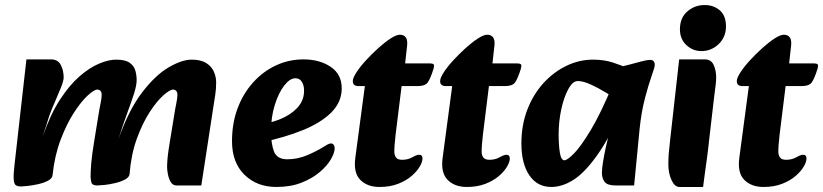

<svg xmlns="http://www.w3.org/2000/svg" viewBox="-20 -727 3271 763"><path d="M682 10Q666 10 658 -4.5Q650 -19 647 -36Q644 -53 644 -62Q644 -76 645.5 -94Q647 -112 650 -132Q653 -152 656 -170L673 -274Q676 -294 680.5 -315.5Q685 -337 685 -350Q685 -361 680 -366Q675 -371 668 -371Q655 -371 629 -348Q603 -325 574.5 -281Q546 -237 523.5 -175Q501 -113 495 -36L451 -175Q492 -291 545 -360Q598 -429 650.5 -459.5Q703 -490 742 -490Q778 -490 799.5 -476.5Q821 -463 830 -442Q839 -421 839 -400Q839 -373 835.5 -351Q832 -329 828 -303L780 10ZM64 14Q51 14 43.5 9.5Q36 5 34.5 -14Q33 -33 38 -75L85 -491H183Q210 -491 221.5 -469Q233 -447 233 -419Q233 -406 222 -378.5Q211 -351 197.5 -320.5Q184 -290 176 -267L150 -185L206 -191L189 -32Q188 -18 171 -9Q154 0 131 5Q108 10 89 12Q70 14 64 14ZM367 10Q346 10 343 -2.5Q340 -15 340 -26Q340 -46 342.5 -77.5Q345 -109 355 -170L372 -274Q375 -294 379.5 -315.5Q384 -337 384 -350Q384 -361 379 -366Q374 -371 367 -371Q354 -371 328 -347Q302 -323 273 -278Q244 -233 220.5 -170.5Q197 -108 189 -32L150 -185Q180 -272 218 -330.5Q256 -389 296.5 -424Q337 -459 374.5 -474.5Q412 -490 441 -490Q477 -490 494.5 -478Q512 -466 517.5 -447.5Q523 -429 523 -409Q523 -387 512 -353Q501 -319 484.5 -274.5Q468 -230 451 -175L507 -191L495 -36Q494 -23 477.5 -14Q461 -5 438 0.5Q415 6 395 8Q375 10 367 10Z M1078 16Q1001 16 951.5 -32.5Q902 -81 902 -166Q902 -237 924 -296Q946 -355 985.5 -399Q1025 -443 1076.5 -467Q1128 -491 1186 -491Q1250 -491 1294 -461.5Q1338 -432 1338 -376Q1338 -322 1297.5 -281Q1257 -240 1185 -210.5Q1113 -181 1018 -161L1005 -231Q1053 -237 1093.5 -253.5Q1134 -270 1160 -297Q1186 -324 1188 -359Q1190 -383 1181 -399.5Q1172 -416 1154 -416Q1132 -416 1109.5 -387Q1087 -358 1072 -310Q1057 -262 1057 -206Q1057 -155 1069 -124.5Q1081 -94 1122 -94Q1163 -94 1201.5 -110.5Q1240 -127 1265 -143Q1273 -148 1281 -152.5Q1289 -157 1295 -157Q1302 -157 1306 -151.5Q1310 -146 1310 -138Q1310 -120 1295 -94Q1280 -68 1250.5 -43Q1221 -18 1178 -1Q1135 16 1078 16Z M1488 16Q1440 16 1412 -12Q1384 -40 1392 -100L1430 -385H1404Q1382 -385 1382 -405Q1382 -417 1396.5 -439.5Q1411 -462 1434.5 -487.5Q1458 -513 1483.5 -536Q1509 -559 1532 -574Q1555 -589 1569 -589Q1585 -589 1592.5 -578.5Q1600 -568 1598 -547L1590 -475H1687Q1702 -475 1704 -470Q1706 -465 1703 -454Q1690 -413 1679.5 -399Q1669 -385 1641 -385H1576L1552 -191Q1550 -172 1548.5 -155Q1547 -138 1547 -124Q1547 -111 1553.5 -101.5Q1560 -92 1578 -92Q1601 -92 1618.5 -102Q1636 -112 1645 -112Q1659 -112 1659 -97Q1659 -84 1648 -65Q1637 -46 1615.5 -27.5Q1594 -9 1562 3.5Q1530 16 1488 16Z M1835 16Q1787 16 1759 -12Q1731 -40 1739 -100L1777 -385H1751Q1729 -385 1729 -405Q1729 -417 1743.5 -439.5Q1758 -462 1781.5 -487.5Q1805 -513 1830.5 -536Q1856 -559 1879 -574Q1902 -589 1916 -589Q1932 -589 1939.5 -578.5Q1947 -568 1945 -547L1937 -475H2034Q2049 -475 2051 -470Q2053 -465 2050 -454Q2037 -413 2026.5 -399Q2016 -385 1988 -385H1923L1899 -191Q1897 -172 1895.5 -155Q1894 -138 1894 -124Q1894 -111 1900.5 -101.5Q1907 -92 1925 -92Q1948 -92 1965.5 -102Q1983 -112 1992 -112Q2006 -112 2006 -97Q2006 -84 1995 -65Q1984 -46 1962.5 -27.5Q1941 -9 1909 3.5Q1877 16 1835 16Z M2171 16Q2115 16 2083.5 -30.5Q2052 -77 2052 -157Q2052 -230 2075.5 -291Q2099 -352 2139.5 -396.5Q2180 -441 2231 -465.5Q2282 -490 2337 -490Q2380 -490 2415.5 -478.5Q2451 -467 2476 -455L2447 -321Q2421 -339 2389 -358.5Q2357 -378 2327 -391.5Q2297 -405 2276 -405Q2256 -405 2238.5 -373Q2221 -341 2210.5 -292.5Q2200 -244 2200 -193Q2200 -149 2205 -119.5Q2210 -90 2223 -90Q2234 -90 2260.5 -116.5Q2287 -143 2327 -209Q2367 -275 2416 -393L2455 -297Q2401 -177 2352 -108.5Q2303 -40 2258.5 -12Q2214 16 2171 16ZM2426 10Q2394 10 2383 -4Q2372 -18 2372 -40Q2372 -57 2376.5 -84.5Q2381 -112 2388 -144Q2395 -176 2403 -204L2425 -279L2391 -305L2415 -456Q2447 -461 2476.5 -469Q2506 -477 2529 -483Q2552 -489 2563 -489Q2582 -489 2582 -469Q2582 -460 2569.5 -425Q2557 -390 2543 -336.5Q2529 -283 2522 -217L2500 10Z M2680 16Q2661 16 2648.5 -11.5Q2636 -39 2636 -73Q2636 -96 2637.5 -116Q2639 -136 2643 -170L2679 -491H2781Q2806 -491 2816 -469Q2826 -447 2826 -419Q2826 -405 2824 -389.5Q2822 -374 2818 -342L2799 -179Q2794 -130 2789 -95Q2784 -60 2780.5 -33.5Q2777 -7 2774 16ZM2767.5 -524Q2733 -524 2707.5 -548Q2682 -572 2682 -610.4Q2682 -656.2 2711.5 -681.6Q2741 -707 2779.8 -707Q2816.2 -707 2840.6 -685.8Q2865 -664.5 2865 -622Q2865 -579.8 2836 -551.9Q2807 -524 2767.5 -524Z M3014 16Q2966 16 2938 -12Q2910 -40 2918 -100L2956 -385H2930Q2908 -385 2908 -405Q2908 -417 2922.5 -439.5Q2937 -462 2960.5 -487.5Q2984 -513 3009.5 -536Q3035 -559 3058 -574Q3081 -589 3095 -589Q3111 -589 3118.5 -578.5Q3126 -568 3124 -547L3116 -475H3213Q3228 -475 3230 -470Q3232 -465 3229 -454Q3216 -413 3205.5 -399Q3195 -385 3167 -385H3102L3078 -191Q3076 -172 3074.5 -155Q3073 -138 3073 -124Q3073 -111 3079.5 -101.5Q3086 -92 3104 -92Q3127 -92 3144.5 -102Q3162 -112 3171 -112Q3185 -112 3185 -97Q3185 -84 3174 -65Q3163 -46 3141.5 -27.5Q3120 -9 3088 3.5Q3056 16 3014 16Z"/></svg>

Font: Alkatra
Style: Regular
Weight: 400
Designer: Suman Bhandary
Version: Version 1.100;gftools[0.9.22]